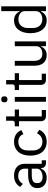

<svg xmlns="http://www.w3.org/2000/svg" viewBox="1172 -1952 792 3177"><g transform="rotate(-90 1568.5 -364.0)"><path d="M505 0V-70H446V-354C446 -463 372 -528 248 -528C155 -528 93 -482 65 -427L113 -382C141 -429 182 -459 244 -459C326 -459 366 -419 366 -346V-295H264C114 -295 44 -241 44 -144C44 -48 108 12 217 12C289 12 344 -21 366 -84H371C377 -36 401 0 460 0ZM230 -56C168 -56 128 -85 128 -136V-157C128 -207 169 -235 260 -235H366V-150C366 -97 309 -56 230 -56Z M811 12C909 12 976 -36 1009 -110L951 -149C923 -90 876 -59 811 -59C716 -59 667 -124 667 -214V-302C667 -392 716 -457 811 -457C874 -457 918 -426 937 -373L1004 -407C974 -478 913 -528 811 -528C666 -528 581 -423 581 -258C581 -93 666 12 811 12Z M1336 0V-70H1231V-446H1344V-516H1231V-659H1159V-563C1159 -528 1148 -516 1114 -516H1066V-446H1151V-85C1151 -35 1181 0 1236 0Z M1513 -637C1547 -637 1562 -655 1562 -682V-695C1562 -722 1547 -740 1513 -740C1479 -740 1464 -722 1464 -695V-682C1464 -655 1479 -637 1513 -637ZM1473 0H1553V-516H1473Z M1937 0V-70H1832V-446H1945V-516H1832V-659H1760V-563C1760 -528 1749 -516 1715 -516H1667V-446H1752V-85C1752 -35 1782 0 1837 0Z M2392 0H2472V-516H2392V-159C2392 -91 2330 -60 2267 -60C2190 -60 2149 -107 2149 -199V-516H2069V-185C2069 -60 2137 12 2243 12C2329 12 2368 -35 2388 -84H2392Z M2972 0H3052V-740H2972V-432H2968C2941 -497 2888 -528 2817 -528C2688 -528 2607 -423 2607 -258C2607 -93 2688 12 2817 12C2888 12 2937 -20 2968 -84H2972ZM2839 -60C2749 -60 2693 -122 2693 -214V-302C2693 -394 2749 -456 2839 -456C2912 -456 2972 -414 2972 -357V-165C2972 -98 2912 -60 2839 -60Z"/></g></svg>

Font: LVC Sans
Style: Regular
Weight: 400
Designer: Mike Abbink, Paul van der Laan, Pieter van Rosmalen
Foundry: Bold Monday
Version: Version 3.0